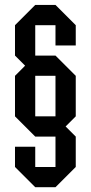

<svg xmlns="http://www.w3.org/2000/svg" viewBox="-20 -687 373 790"><path d="M125 -375V-208.3H208.3V-375ZM41.7 0V-83.3H125V0H208.3V-125H125L41.7 -208.3V-375L83.3 -416.7L41.7 -458.3V-583.3L125 -666.7H208.3L291.7 -583.3V-500H208.3V-583.3H125V-458.3H208.3L291.7 -375V-208.3L250 -166.7L291.7 -125V0L208.3 83.3H125Z"/></svg>

Font: Yulong
Style: Regular
Weight: 400
Designer: GGBotNet
Foundry: f0n7.com
Version: 1.00